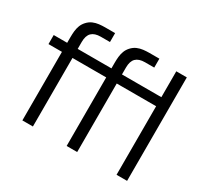

<svg xmlns="http://www.w3.org/2000/svg" viewBox="-149 -946 1229 1157"><g transform="rotate(30 466.0 -367.5)"><path d="M787.3 -477H637.3V-540H787.3ZM505 0H431.7V-580Q431.7 -600.8 433.8 -621.3Q436 -641.8 443.1 -660.7Q450.2 -679.5 465 -695.7Q481.3 -713.3 500.9 -721.8Q520.5 -730.2 541.7 -732.6Q562.8 -735 583.7 -735H652.7V-673H588.7Q546.7 -673 525.8 -652.6Q505 -632.2 505 -588ZM652.7 -477H338V-540H652.7ZM852.3 0H779V-720H852.3ZM197 0H123.7V-580Q123.7 -600.8 125.8 -621.3Q128 -641.8 135.1 -660.7Q142.2 -679.5 157 -695.7Q173.3 -713.3 192.9 -721.8Q212.5 -730.2 233.7 -732.6Q254.8 -735 275.7 -735H344.7V-673H280.7Q238.7 -673 217.8 -652.6Q197 -632.2 197 -588ZM344.7 -477H30V-540H344.7Z"/></g></svg>

Font: Manrope Variable Light
Style: Regular
Weight: 200
Designer: Mikhail Sharanda
Foundry: Mikhail Sharanda
Version: Version 4.505